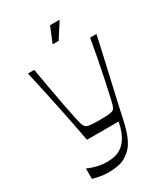

<svg xmlns="http://www.w3.org/2000/svg" viewBox="-209 -749 926 1056"><g transform="rotate(-30 254.5 -221.0)"><path d="M63 195V129Q72 133 90 139.5Q108 146 132 151Q156 156 183 156Q232 156 261 140.5Q290 125 310 96Q323 77 331.5 54.5Q340 32 348 -5H147Q136 -67 123.5 -128.5Q111 -190 98.5 -250Q86 -310 73.5 -368.5Q61 -427 48 -483H88Q99 -421 110 -357Q121 -293 132 -237.5Q143 -182 151 -144Q159 -106 163 -96Q168 -82 175 -75.5Q182 -69 201.5 -66.5Q221 -64 264 -64Q305 -64 324.5 -66.5Q344 -69 351.5 -75.5Q359 -82 363 -96Q367 -107 375.5 -145Q384 -183 396 -238.5Q408 -294 420 -357.5Q432 -421 443 -483H483Q473 -437 460 -379Q447 -321 433 -260Q419 -199 407 -145.5Q395 -92 386.5 -54.5Q378 -17 376 -6Q361 64 343.5 102Q326 140 307 158Q288 176 270 187Q251 199 223 204.5Q195 210 160 210Q130 210 103.5 204.5Q77 199 63 195ZM246 -554 286 -652H347L284 -554Z"/></g></svg>

Font: Ojuju ExtraLight
Style: Regular
Weight: 400
Version: Version 1.000